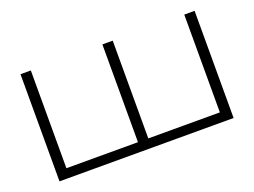

<svg xmlns="http://www.w3.org/2000/svg" viewBox="-89 -752 1248 943"><g transform="rotate(-20 535.0 -280.0)"><path d="M80 0V-560H134V-49H508V-560H562V-49H936V-560H990V0Z"/></g></svg>

Font: Bounded
Style: Regular
Weight: 200
Designer: Vlad Churkin
Version: Version 1.0